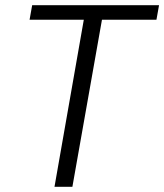

<svg xmlns="http://www.w3.org/2000/svg" viewBox="-20 -720 633 740"><path d="M190 0 303 -644H94L104 -700H593L583 -644H373L259 0Z"/></svg>

Font: DM Sans 28pt Light
Style: Italic
Weight: 300
Italic angle: -10°
Version: Version 4.004;gftools[0.9.30]